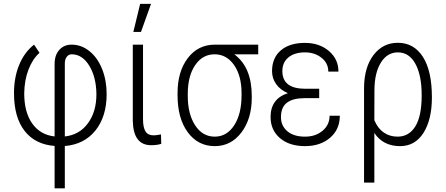

<svg xmlns="http://www.w3.org/2000/svg" viewBox="-20 -765 2366 1018"><path d="M323.7 -41.5Q400.9 -49.8 446 -111.1Q491.2 -172.4 491.2 -265.6Q490.2 -356 453.4 -416.5Q416.5 -477.1 359.9 -477.1Q343.8 -477.1 333.7 -463.4Q323.7 -449.7 323.7 -428.2ZM269.5 8.8Q166.5 1 110.4 -71Q54.2 -143.1 54.2 -271Q54.2 -354.5 81.8 -421.4Q109.4 -488.3 160.6 -528.3L189.5 -484.9Q153.3 -453.1 131.3 -396.7Q109.4 -340.3 108.4 -270.5Q108.4 -170.4 150.6 -110.4Q192.9 -50.3 269.5 -41.5V-425.8Q269.5 -472.7 294.4 -500.5Q319.3 -528.3 359.9 -528.3Q411.1 -528.3 454.1 -493.9Q497.1 -459.5 521.2 -399.4Q545.4 -339.4 545.4 -266.1Q545.4 -147.5 486.3 -73.5Q427.2 0.5 323.7 9.3V233.4H269.5Z M738.3 -528.3V-132.8Q738.3 -89.8 751.2 -68.6Q764.2 -47.4 794.4 -47.4Q807.6 -47.4 833.5 -52.2L835 -2.4Q813 4.9 781.2 4.9Q687 4.9 684.1 -123.5V-528.3ZM723.1 -744.6H780.8L727.5 -595.7H687Z M975.6 -255.9Q975.6 -160.6 1014.6 -100.6Q1053.7 -40.5 1118.7 -40.5Q1182.6 -40.5 1221.7 -100.6Q1260.7 -160.6 1260.7 -259.3V-271.5Q1260.7 -362.8 1221.2 -419.9Q1181.6 -477.1 1117.7 -477.1Q1054.2 -477.1 1014.9 -419.7Q975.6 -362.3 975.6 -267.1ZM1349.1 -477.1H1222.2Q1314.9 -408.7 1314.9 -255.9V-246.6Q1314.9 -135.3 1260 -62.7Q1205.1 9.8 1118.7 9.8Q1029.8 9.8 975.6 -63.7Q921.4 -137.2 921.4 -259.8V-271.5Q921.4 -385.7 975.8 -457Q1030.3 -528.3 1119.6 -528.3H1349.1Z M1414.6 -145Q1414.6 -241.2 1506.3 -271Q1466.3 -288.1 1444.3 -318.8Q1422.4 -349.6 1422.4 -387.7Q1422.4 -458 1468.8 -497.8Q1515.1 -537.6 1597.2 -537.6Q1673.3 -537.6 1723.9 -494.6Q1774.4 -451.7 1774.4 -385.3H1720.7Q1720.7 -430.2 1684.6 -458.7Q1648.4 -487.3 1597.2 -487.3Q1541.5 -487.3 1509.3 -460.7Q1477.1 -434.1 1477.1 -388.2Q1477.1 -294.4 1598.6 -294.4H1672.4V-244.6H1595.2Q1533.7 -244.6 1501.7 -220.7Q1469.7 -196.8 1469.7 -144Q1469.7 -98.1 1503.4 -69.3Q1537.1 -40.5 1597.2 -40.5Q1653.3 -40.5 1690.4 -71.8Q1727.5 -103 1727.5 -151.4H1781.7Q1781.7 -78.6 1730 -34.4Q1678.2 9.8 1597.2 9.8Q1514.2 9.8 1464.4 -32.7Q1414.6 -75.2 1414.6 -145Z M1964.8 -127.9Q1982.4 -85 2014.2 -62.7Q2045.9 -40.5 2087.9 -40.5Q2148.4 -40.5 2182.1 -95Q2215.8 -149.4 2215.8 -259.3Q2215.8 -365.7 2182.6 -426.5Q2149.4 -487.3 2089.4 -487.3Q2033.2 -487.3 1999.5 -433.1Q1965.8 -378.9 1965.3 -287.6ZM2089.4 -538.1Q2174.3 -538.1 2222.2 -463.6Q2270 -389.2 2270 -249Q2270 -130.9 2225.3 -60.5Q2180.7 9.8 2101.1 9.8Q2011.2 9.8 1964.8 -60.1V203.1H1910.2V-301.8Q1911.6 -409.7 1960.9 -473.9Q2010.3 -538.1 2089.4 -538.1Z"/></svg>

Font: MAUL Condensed Light
Style: Light
Weight: 300
Designer: MAUL
Version: Version 2.137; 2017; ttfautohint (v1.8.3)